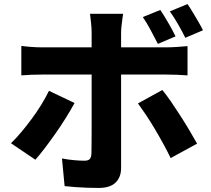

<svg xmlns="http://www.w3.org/2000/svg" viewBox="-20 -863 1040 945"><path d="M769 -814Q788 -786 809.5 -748.5Q831 -711 844 -684L757 -647Q741 -678 722 -714Q703 -750 683 -779ZM903 -843Q916 -824 930 -800.5Q944 -777 957.5 -754Q971 -731 979 -714L892 -677Q877 -708 856.5 -743.5Q836 -779 816 -807ZM586 -795Q585 -788 582.5 -771Q580 -754 578 -735Q576 -716 576 -702Q576 -672 576 -635.5Q576 -599 576 -563Q576 -527 576 -496Q576 -476 576 -440.5Q576 -405 576 -360.5Q576 -316 576 -268.5Q576 -221 576 -176Q576 -131 576 -94.5Q576 -58 576 -36Q576 9 549 35.5Q522 62 466 62Q438 62 409 61Q380 60 352.5 58Q325 56 298 53L285 -83Q317 -77 346.5 -74.5Q376 -72 395 -72Q414 -72 421.5 -80Q429 -88 430 -107Q430 -115 430.5 -143.5Q431 -172 431 -211.5Q431 -251 431 -296Q431 -341 431 -382Q431 -423 431 -453.5Q431 -484 431 -496Q431 -514 431 -551Q431 -588 431 -630Q431 -672 431 -703Q431 -723 428 -752Q425 -781 423 -795ZM85 -637Q107 -634 134 -632Q161 -630 184 -630Q197 -630 233.5 -630Q270 -630 320 -630Q370 -630 428.5 -630Q487 -630 546 -630Q605 -630 656.5 -630Q708 -630 746 -630Q784 -630 800 -630Q822 -630 852.5 -632Q883 -634 903 -636V-492Q879 -494 850.5 -495Q822 -496 801 -496Q785 -496 747.5 -496Q710 -496 658.5 -496Q607 -496 548.5 -496Q490 -496 431.5 -496Q373 -496 322 -496Q271 -496 235 -496Q199 -496 184 -496Q162 -496 134 -495Q106 -494 85 -492ZM347 -356Q329 -323 304.5 -283.5Q280 -244 252.5 -205Q225 -166 199.5 -132.5Q174 -99 154 -77L34 -158Q59 -182 85 -213Q111 -244 136.5 -278.5Q162 -313 183.5 -348Q205 -383 221 -416ZM779 -420Q799 -396 822 -362.5Q845 -329 869 -291.5Q893 -254 914 -218.5Q935 -183 950 -156L820 -85Q804 -118 783.5 -155.5Q763 -193 741 -230Q719 -267 697.5 -299Q676 -331 659 -354Z"/></svg>

Font: Noto Sans JP ExtraBold
Style: Regular
Weight: 800
Designer: Ryoko NISHIZUKA  (kana, bopomofo & ideographs); Paul D. Hunt (Latin, Greek & Cyrillic); Sandoll Communications , Soo-you
Foundry: Adobe
Version: Version 2.004-H2;hotconv 1.0.118;makeotfexe 2.5.65603